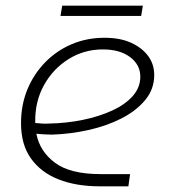

<svg xmlns="http://www.w3.org/2000/svg" viewBox="-20 -656 602 676"><path d="M331 0Q248 0 186 -24.5Q124 -49 89 -98Q54 -147 54 -222Q54 -286 76 -340Q98 -394 138 -435.5Q178 -477 231.5 -500Q285 -523 348 -523Q403 -523 441.5 -505.5Q480 -488 501.5 -459Q523 -430 523 -392Q523 -342 491 -303.5Q459 -265 406.5 -238.5Q354 -212 290.5 -198Q227 -184 163 -182Q149 -182 135 -183Q121 -184 108 -185Q120 -123 173.5 -83Q227 -43 334 -43H438L432 0ZM104 -223Q115 -222 127.5 -221Q140 -220 152 -221Q214 -222 272 -234Q330 -246 375.5 -267Q421 -288 447.5 -318Q474 -348 474 -386Q474 -428 438 -455Q402 -482 342 -482Q276 -482 221.5 -448Q167 -414 135 -356.5Q103 -299 104 -227Q104 -226 104 -225.5Q104 -225 104 -223ZM193 -600 199 -636H483L477 -600Z"/></svg>

Font: MuseoModerno Thin ExtraLight
Style: Italic
Weight: 250
Italic angle: -9°
Version: Version 1.003